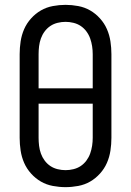

<svg xmlns="http://www.w3.org/2000/svg" viewBox="-20 -763 540 791"><path d="M250 8Q224 8 197.5 3Q171 -2 148.5 -15Q126 -28 108 -48Q90 -68 79.5 -92Q69 -116 65 -142.5Q61 -169 61 -195V-540Q61 -566 65 -592.5Q69 -619 79.5 -643Q90 -667 108 -687Q126 -707 148.5 -720Q171 -733 197.5 -738Q224 -743 250 -743Q276 -743 302.5 -738Q329 -733 351.5 -720Q374 -707 392 -687Q410 -667 420.5 -643Q431 -619 435 -592.5Q439 -566 439 -540V-195Q439 -169 435 -142.5Q431 -116 420.5 -92Q410 -68 392 -48Q374 -28 351.5 -15Q329 -2 302.5 3Q276 8 250 8ZM362 -399V-540Q362 -556 359.5 -572.5Q357 -589 351.5 -604.5Q346 -620 336 -633.5Q326 -647 312.5 -656Q299 -665 282.5 -669Q266 -673 250 -673Q234 -673 217.5 -669Q201 -665 187.5 -656Q174 -647 164 -633.5Q154 -620 148.5 -604.5Q143 -589 141 -572.5Q139 -556 139 -540V-399ZM250 -62Q266 -62 282.5 -66Q299 -70 312.5 -79Q326 -88 336 -101.5Q346 -115 351.5 -130.5Q357 -146 359.5 -162.5Q362 -179 362 -195V-336H139V-195Q139 -179 141 -162.5Q143 -146 148.5 -130.5Q154 -115 164 -101.5Q174 -88 187.5 -79Q201 -70 217.5 -66Q234 -62 250 -62Z"/></svg>

Font: Iosevka Curly Slab
Style: Regular
Weight: 400
Monospace: yes
Designer: Belleve Invis
Foundry: Belleve Invis
Version: Version 22.1.2; ttfautohint (v1.8.4)